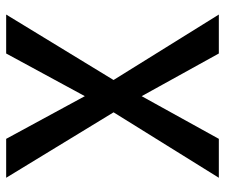

<svg xmlns="http://www.w3.org/2000/svg" viewBox="-74 -660 733 626"><g transform="rotate(-90 293.0 -346.5)"><path d="M432.1 0 261.7 -308.1 26.9 -693.4H153.8L331.1 -366.7L559.1 0ZM26.9 0 254.9 -366.7 432.1 -693.4H559.1L324.2 -308.1L153.8 0Z"/></g></svg>

Font: Cascadia Code Medium
Style: Regular
Weight: 500
Monospace: yes
Designer: Aaron Bell
Foundry: Saja Typeworks
Version: Version 2407.024